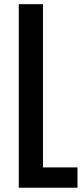

<svg xmlns="http://www.w3.org/2000/svg" viewBox="-20 -879 391 899"><path d="M67.9 0V-859.4H181.2V-95.2H342.8V0Z"/></svg>

Font: Antonio SemiBold
Style: Regular
Weight: 600
Designer: Vernon Adams
Foundry: Vernon Adams
Version: Version 1.002